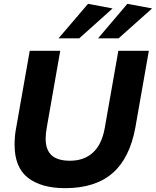

<svg xmlns="http://www.w3.org/2000/svg" viewBox="-20 -967 813 1001"><path d="M56 -213Q56 -94 126 -40Q196 14 319 14Q477 14 567 -64.5Q657 -143 686 -304L756 -702H597L526 -299Q511 -214 464.5 -171.5Q418 -129 345 -129Q280 -129 249 -157.5Q218 -186 218 -244Q218 -270 224 -303L294 -702H135L64 -299Q56 -258 56 -213ZM567 -923 439 -947 285 -767H393ZM773 -923 644 -947 491 -767H598Z"/></svg>

Font: Geom Bold
Style: Bold Italic
Weight: 700
Italic angle: -10°
Version: Version 1.102